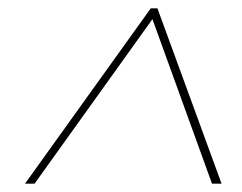

<svg xmlns="http://www.w3.org/2000/svg" viewBox="-20 -720 582 461"><path d="M40 -279 342 -700H358L512 -279H489L346 -674L63 -279Z"/></svg>

Font: DM Sans 11pt Thin
Style: Italic
Weight: 250
Italic angle: -10°
Version: Version 4.004;gftools[0.9.30]